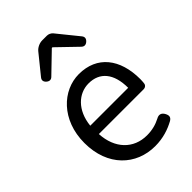

<svg xmlns="http://www.w3.org/2000/svg" viewBox="-244 -928 1042 1042"><g transform="rotate(-45 277.0 -407.0)"><path d="M416 -250H485C499 -250 509 -259 510 -271C511 -280 512 -291 512 -302C512 -457 434 -557 295 -557C171 -557 52 -448 52 -271C52 -92 167 13 312 13C373 13 423 -4 465 -27C483 -38 485 -51 475 -70C464 -91 447 -97 426 -85C395 -69 362 -60 322 -60C219 -60 148 -134 142 -250H325ZM359 -315H286H141C152 -423 220 -484 297 -484C382 -484 432 -425 432 -315ZM404 -749 353 -812C345 -821 332 -827 320 -827H294H284C263 -827 240 -816 227 -800L138 -690C127 -677 129 -664 141 -653C153 -642 167 -640 179 -652L292 -761H297L409 -653C421 -641 435 -641 448 -653C461 -665 462 -678 451 -691Z"/></g></svg>

Font: GenSenRounded2 TW R
Style: Regular
Weight: 400
Version: Version 2.100;PS 2.1;hotconv 16.6.51;makeotf.lib2.5.65220 DE